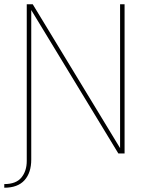

<svg xmlns="http://www.w3.org/2000/svg" viewBox="-28 -717 699 897"><path d="M97 -697H125L533 -25V-697H554V0H525L118 -670V28Q118 90 86.5 125Q55 160 -8 160V143Q47 143 72 112.5Q97 82 97 35V0Z"/></svg>

Font: Hanken Grotesk Thin
Style: Regular
Weight: 100
Designer: Alfredo Marco Pradil
Foundry: Hanken Design Co.
Version: Version 3.014